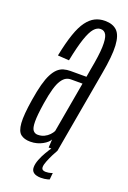

<svg xmlns="http://www.w3.org/2000/svg" viewBox="-153 -654 559 839"><g transform="rotate(20 126.5 -234.0)"><path d="M55.5 3.5Q72.5 3.5 86.8 -0.5Q101 -4.5 112.2 -10.8Q123.5 -17 131.2 -24Q139 -31 142.5 -38L140.5 0H181.5L249.5 -385.5Q265 -471 262.2 -518.2Q259.5 -565.5 239.8 -585Q220 -604.5 183.5 -604.5Q158 -604.5 137.5 -594.2Q117 -584 99.5 -560.5Q82 -537 67.8 -495.8Q53.5 -454.5 41 -392L93.5 -388.5Q107 -456 120 -494.2Q133 -532.5 147 -548.5Q161 -564.5 177.5 -564.5Q195.5 -564.5 203.8 -548Q212 -531.5 210.8 -492.5Q209.5 -453.5 196.5 -385.5L190 -347H116Q99.5 -347 84.5 -342.8Q69.5 -338.5 57.2 -327Q45 -315.5 34.8 -295.8Q24.5 -276 16.2 -245.2Q8 -214.5 1 -171Q-11 -97 -8.2 -59.8Q-5.5 -22.5 11 -9.5Q27.5 3.5 55.5 3.5ZM76 -36Q62.5 -36 54.2 -46.5Q46 -57 45.8 -86.5Q45.5 -116 54.5 -173.5Q61.5 -217.5 69.5 -245Q77.5 -272.5 87.5 -287.2Q97.5 -302 108 -307.5Q118.5 -313 130.5 -313H184L142.5 -77.5Q138 -68.5 128.8 -58.8Q119.5 -49 106.2 -42.5Q93 -36 76 -36ZM152.5 136Q161.5 136 169.5 135Q177.5 134 184 132.2Q190.5 130.5 192.5 129.5L195.5 98.5Q193.5 99.5 188.5 101Q183.5 102.5 177.2 103.5Q171 104.5 164 104.5Q155 104.5 150 100.8Q145 97 145 88.5Q145 78 151.8 61Q158.5 44 167.2 26.5Q176 9 181.5 0H153Q145.5 10.5 134.8 28.8Q124 47 116.2 67Q108.5 87 108.5 102.5Q108.5 115.5 114.8 122.8Q121 130 131.2 133Q141.5 136 152.5 136Z"/></g></svg>

Font: Anybody ExtraCondensed Light
Style: Italic
Weight: 300
Width: 2
Italic angle: -10°
Version: Version 1.113;gftools[0.9.25]